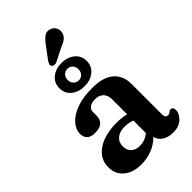

<svg xmlns="http://www.w3.org/2000/svg" viewBox="-259 -940 1035 1035"><g transform="rotate(-45 259.0 -422.0)"><path d="M34 -103.5Q34 -167 88.8 -204.8Q143.5 -242.5 237 -242.5Q275.5 -242.5 308 -234.5V-347.5Q308 -379.5 290.8 -397Q273.5 -414.5 243.5 -414.5Q216.5 -414.5 201.5 -403.2Q186.5 -392 186.5 -375V-347Q186.5 -285 115 -285Q83.5 -285 68.5 -299.8Q53.5 -314.5 53.5 -339.5Q53.5 -371.5 78.8 -401Q104 -430.5 153.2 -449.2Q202.5 -468 275.5 -468Q358.5 -468 399.5 -432Q440.5 -396 440.5 -333.5V-98Q440.5 -88 445.5 -81.2Q450.5 -74.5 461 -74.5Q467.5 -74.5 471.5 -76.8Q475.5 -79 479 -82Q481.5 -84.5 484.5 -86.2Q487.5 -88 491.5 -88Q510.5 -88 510.5 -64.5Q510.5 -37 484.8 -12.8Q459 11.5 415 11.5Q379 11.5 353.5 -4.5Q328 -20.5 321.5 -48Q294 -19.5 254.8 -4Q215.5 11.5 172 11.5Q109 11.5 71.5 -20Q34 -51.5 34 -103.5ZM169 -128.5Q169 -97.5 187.8 -81.2Q206.5 -65 236 -65Q276.5 -65 308 -91.5V-187Q280 -197 250 -197Q213 -197 191 -178.8Q169 -160.5 169 -128.5ZM260 -805.5Q279 -832 297.5 -846Q316 -860 340.5 -851Q360 -844 368 -826Q376 -808 370.5 -789.5Q365 -771.5 350.2 -760.5Q335.5 -749.5 309.5 -739.5L234.5 -701.5Q226 -698.5 217.5 -699.8Q209 -701 204.5 -708Q199.5 -715 202.2 -722.8Q205 -730.5 209.5 -738ZM253 -503Q209.5 -503 179.2 -526.8Q149 -550.5 149 -592Q149 -632.5 179.2 -656.5Q209.5 -680.5 253 -680.5Q297.5 -680.5 327.5 -656.2Q357.5 -632 357.5 -592Q357.5 -551.5 327.5 -527.2Q297.5 -503 253 -503ZM253.5 -635.5Q236 -635.5 224 -623.2Q212 -611 212 -592Q212 -572.5 224 -560Q236 -547.5 253.5 -547.5Q271.5 -547.5 283 -560.2Q294.5 -573 294.5 -592Q294.5 -610.5 283 -623Q271.5 -635.5 253.5 -635.5Z"/></g></svg>

Font: Fraunces 72pt SuperSoft SemiBold
Style: Regular
Weight: 600
Version: Version 1.000;[b76b70a41]